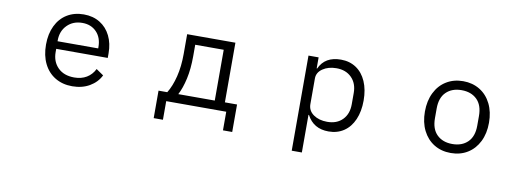

<svg xmlns="http://www.w3.org/2000/svg" viewBox="-59 -919 4118 1493"><g transform="rotate(10 2000.0 -172.0)"><path d="M255 -271Q255 -356 286 -420Q317 -484 373.5 -518.5Q430 -553 505 -553Q578 -553 632.5 -519.5Q687 -486 716.5 -426Q746 -366 746 -289V-252H339V-226Q339 -151 386 -104Q433 -57 515 -57Q571 -57 612 -81.5Q653 -106 676 -152L734 -112Q706 -55 647.5 -21Q589 13 511 13Q434 13 376 -22Q318 -57 286.5 -121Q255 -185 255 -271ZM339 -318V-312H660V-322Q660 -397 617 -441.5Q574 -486 505 -486Q432 -486 385.5 -439Q339 -392 339 -318Z M1179 147V-70H1248Q1282 -125 1302 -205.5Q1322 -286 1322 -384V-541H1703V-70H1799V147H1726V0H1252V147ZM1623 -70V-471H1398V-381Q1398 -280 1380.5 -201.5Q1363 -123 1335 -70Z M2280 210V-541H2360V-454H2364Q2409 -554 2535 -554Q2604 -554 2655.5 -519.5Q2707 -485 2735 -421Q2763 -357 2763 -271Q2763 -185 2735 -120.5Q2707 -56 2655.5 -21.5Q2604 13 2535 13Q2416 13 2364 -87H2360V210ZM2677 -226V-316Q2677 -391 2632 -436.5Q2587 -482 2512 -482Q2448 -482 2404 -452Q2360 -422 2360 -375V-172Q2360 -120 2403.5 -89.5Q2447 -59 2512 -59Q2588 -59 2632.5 -104.5Q2677 -150 2677 -226Z M3247 -270Q3247 -355 3279 -419.5Q3311 -484 3368.5 -519Q3426 -554 3500 -554Q3574 -554 3631.5 -519Q3689 -484 3721 -419.5Q3753 -355 3753 -270Q3753 -185 3721 -121Q3689 -57 3632 -22Q3575 13 3500 13Q3425 13 3368 -22Q3311 -57 3279 -121Q3247 -185 3247 -270ZM3667 -232V-309Q3667 -394 3621.5 -438.5Q3576 -483 3500 -483Q3424 -483 3378.5 -438.5Q3333 -394 3333 -309V-232Q3333 -147 3378.5 -102.5Q3424 -58 3500 -58Q3576 -58 3621.5 -102.5Q3667 -147 3667 -232Z"/></g></svg>

Font: IBM Plex Sans JP
Style: Regular
Weight: 400
Designer: Mike Abbink; Paul van der Laan; Pieter van Rosmalen; Wujin Sim; Yejin Wi; Jinhee Kim; Boomi Park; Yona Kim; Kichan Ma
Foundry: Sandoll Inc.
Version: Version 1.001